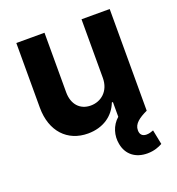

<svg xmlns="http://www.w3.org/2000/svg" viewBox="-135 -654 892 968"><g transform="rotate(-20 311.0 -170.5)"><path d="M410.2 -232.2C410.5 -159.1 360.4 -120.7 306.1 -120.7C248.9 -120.7 212 -160.9 211.6 -225.1V-545.5H60.4V-198.2C60.7 -70.7 135.3 7.1 245 7.1C327.1 7.1 386 -35.2 410.5 -99.1H416.2V-20.2C378.2 12.8 364 63.6 373.2 110.1C384.2 170.1 429.3 203.8 492.2 203.8C528.4 203.8 555.8 192.5 573.2 182.5L557.5 104.4C547.9 107.6 536.2 112.9 520.2 112.9C497.5 112.9 485.4 100.1 485.8 77.4C485.4 43.3 516.7 21 561.4 0V-545.5H410.2Z"/></g></svg>

Font: Margiela Sans
Style: Bold
Weight: 700
Designer: Stefan Endress, Andreas Faust
Version: Version 1.100;FEAKit 1.0